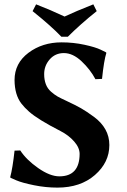

<svg xmlns="http://www.w3.org/2000/svg" viewBox="-20 -853 582 883"><path d="M129.9 -801.8 146 -833Q212.9 -807.1 276.9 -776.9Q327.6 -800.8 409.2 -833L424.8 -801.8Q349.6 -741.7 292 -684.1H262.2Q215.8 -732.9 129.9 -801.8ZM252.9 -42Q345.7 -42 346.2 -145Q346.2 -173.8 321 -202.4Q295.9 -231 258.8 -250Q154.8 -303.2 113.8 -339.4Q93.3 -357.4 78.1 -377Q47.4 -417 46.9 -484.9Q46.9 -562 110.8 -610.1Q174.8 -658.2 263.2 -658.2Q317.4 -658.2 368.2 -647.2Q418.9 -636.2 442.9 -624.5L466.8 -612.8L469.2 -609.9Q458 -574.7 449.2 -490.2L418.9 -488.8Q395 -533.7 355 -571.3Q314.9 -608.9 273.9 -608.9Q233.9 -608.9 208.5 -579.8Q183.1 -550.8 183.1 -512.2Q183.1 -486.3 190.7 -466.1Q198.2 -445.8 214.6 -431.4Q231 -417 245.4 -408.9Q259.8 -400.9 285.2 -389.2Q326.2 -370.1 352.1 -355.5Q377.9 -340.8 412.4 -315.4Q446.8 -290 464.8 -257.6Q482.9 -225.1 482.9 -186Q482.9 -106 416.5 -48.1Q350.1 9.8 244.1 9.8Q189.9 9.8 136 -1.2Q82 -12.2 55.7 -23.4L28.8 -35.2L26.9 -38.1Q38.1 -79.1 46.9 -160.2L73.2 -161.1Q101.1 -118.2 155.5 -80.1Q210 -42 252.9 -42Z"/></svg>

Font: Linux Biolinum
Style: Bold
Weight: 700
Designer: Philipp H. Poll
Foundry: Philipp H. Poll
Version: Version 1.3.2 ; ttfautohint (v0.9)